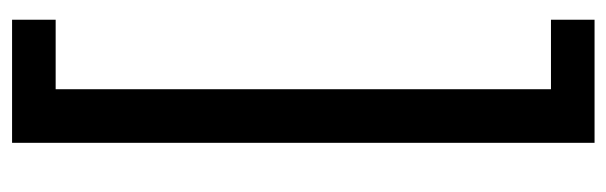

<svg xmlns="http://www.w3.org/2000/svg" viewBox="-372 -410 1029 326"><g transform="rotate(-90 143.0 -246.5)"><path d="M64 -741H273V-667H155V174H273V248H64Z"/></g></svg>

Font: Hanken Grotesk SemiBold
Style: Regular
Weight: 600
Designer: Alfredo Marco Pradil
Foundry: Hanken Design Co.
Version: Version 3.014